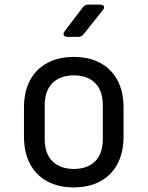

<svg xmlns="http://www.w3.org/2000/svg" viewBox="-20 -805 640 833"><path d="M300 8Q234 8 185.5 -18Q137 -44 110.5 -93.5Q84 -143 84 -212V-338Q84 -408 110.5 -457Q137 -506 185.5 -532Q234 -558 300 -558Q367 -558 415 -532Q463 -506 489.5 -457Q516 -408 516 -338V-212Q516 -143 489.5 -93.5Q463 -44 414.5 -18Q366 8 300 8ZM300 -72Q359 -72 392.5 -105Q426 -138 426 -202V-348Q426 -412 392.5 -445Q359 -478 300 -478Q242 -478 208 -445Q174 -412 174 -348V-202Q174 -138 208 -105Q242 -72 300 -72ZM273 -645Q261 -645 257 -652Q253 -659 260 -669L339 -773Q348 -785 363 -785H414Q427 -785 430.5 -778Q434 -771 426 -761L343 -657Q334 -645 319 -645Z"/></svg>

Font: Pitagon Sans Mono
Style: Regular
Weight: 400
Monospace: yes
Designer: Travis Tran
Foundry: Pitagon
Version: Version 1.001;gftools[0.9.26]